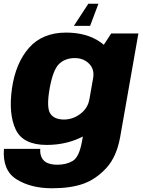

<svg xmlns="http://www.w3.org/2000/svg" viewBox="-41 -772 767 1028"><path d="M237 236Q337 236 404.8 212Q472.5 188 528 128Q583.5 68 602.5 -39L700 -593H554.5L479.5 -478L398.5 -18Q383.5 68.5 349 89.2Q314.5 110 265.5 110Q237 110 215.2 101.5Q193.5 93 183 73.2Q172.5 53.5 174.5 25H-20Q-28.5 141 48.2 188.5Q125 236 237 236ZM209 4Q320 4 410.2 -45Q500.5 -94 512 -158L437.5 -240.5Q429.5 -192.5 389 -162.2Q348.5 -132 301.5 -132Q250 -132 228.5 -163.5Q207 -195 224.5 -297Q242.5 -398 275.2 -429.5Q308 -461 359.5 -461Q406.5 -461 436.2 -430.8Q466 -400.5 457.5 -353L560 -430.5Q571 -494 497.2 -545.8Q423.5 -597.5 313 -597.5Q186 -597.5 114.2 -515.8Q42.5 -434 23 -298Q4 -162 43 -79Q82 4 209 4ZM354.5 -633.5H441.5L486 -752H432Z"/></svg>

Font: Anybody UltraCondensed Thin ExtraBold
Style: Italic
Weight: 800
Italic angle: -10°
Version: Version 1.111